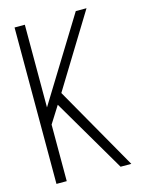

<svg xmlns="http://www.w3.org/2000/svg" viewBox="-108 -765 620 830"><g transform="rotate(-15 202.0 -350.0)"><path d="M134 -329 86 -253V0H40V-700H86V-330L314 -700H362L162 -374L375 0H327Z"/></g></svg>

Font: Bebas Neue Book
Style: Regular
Weight: 300
Designer: Ryoichi Tsunekawa
Foundry: Ryoichi Tsunekawa
Version: Version 1.003;PS 001.003;hotconv 1.0.88;makeotf.lib2.5.64775